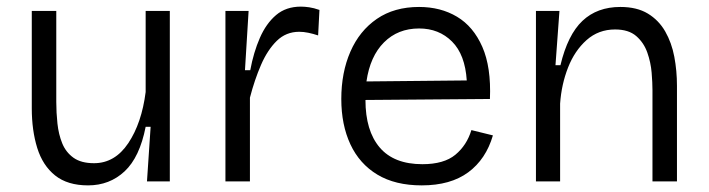

<svg xmlns="http://www.w3.org/2000/svg" viewBox="-20 -548 2141 580"><path d="M246 12Q184 12 146.5 -18Q109 -48 92.5 -101Q76 -154 76 -221V-515H150V-240Q150 -208 153.5 -175Q157 -142 168 -115Q179 -88 202 -71.5Q225 -55 264 -55Q327 -55 367.5 -115.5Q408 -176 420 -270V-515H493V0H424L435 -165H420Q402 -73 356.5 -30.5Q311 12 246 12Z M661 0V-515H731L720 -336H736Q746 -390 765 -433.5Q784 -477 814 -502.5Q844 -528 889 -528Q900 -528 914 -526Q928 -524 945 -518L941 -441Q926 -446 911.5 -449Q897 -452 884 -452Q844 -452 816 -424.5Q788 -397 768.5 -352Q749 -307 735 -253V0Z M1254 12Q1174 12 1120 -20.5Q1066 -53 1038.5 -112Q1011 -171 1011 -249Q1011 -329 1038.5 -392Q1066 -455 1118.5 -491Q1171 -527 1246 -527Q1311 -527 1360.5 -497.5Q1410 -468 1437 -406.5Q1464 -345 1460 -249L1084 -246Q1084 -153 1127 -102.5Q1170 -52 1256 -52Q1321 -52 1355.5 -80.5Q1390 -109 1404 -155L1469 -139Q1448 -67 1394.5 -27.5Q1341 12 1254 12ZM1246 -462Q1182 -462 1140 -420Q1098 -378 1087 -302L1390 -305Q1385 -383 1345.5 -422.5Q1306 -462 1246 -462Z M1599 0V-515H1670L1658 -351H1673Q1695 -443 1739.5 -485Q1784 -527 1854 -527Q1904 -527 1937 -507Q1970 -487 1989.5 -453Q2009 -419 2017 -376.5Q2025 -334 2025 -289V0H1951V-276Q1951 -298 1948.5 -328.5Q1946 -359 1935.5 -389Q1925 -419 1902 -439Q1879 -459 1838 -459Q1788 -459 1752 -427Q1716 -395 1696 -344Q1676 -293 1672 -235V0Z"/></svg>

Font: Bricolage Grotesque 10pt Light
Style: Regular
Weight: 300
Designer: Mathieu Triay
Foundry: Atelier Triay
Version: Version 1.000; ttfautohint (v1.8.4.7-5d5b);gftools[0.9.32]